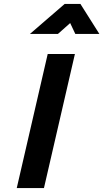

<svg xmlns="http://www.w3.org/2000/svg" viewBox="-20 -954 524 974"><path d="M132 -782 308 -934H388L484 -782H362L336 -837L274 -782ZM65 0 222 -680H360L203 0Z"/></svg>

Font: Titillium Web
Style: Bold Italic
Weight: 700
Italic angle: -13°
Version: Version 1.001;PS 57.000;hotconv 1.0.70;makeotf.lib2.5.55311